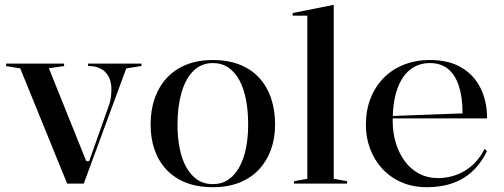

<svg xmlns="http://www.w3.org/2000/svg" viewBox="-20 -765 2102 800"><path d="M259.8 0 64.3 -480 5.5 -489.6V-500H247V-489.6L183.7 -480.6L339.4 -93.5H351.5L434.8 -328.8Q439.7 -341.7 441.9 -358.9Q444.2 -376.1 444.2 -394.7Q444.2 -411.9 439.5 -428.5Q434.9 -445.2 423.6 -459.3Q412.4 -473.4 393.7 -481.7Q375 -490 347.1 -490V-500H569.4V-490L506.1 -480L329.1 0Z M866.7 -515Q929.1 -515 977.6 -496.1Q1026.1 -477.3 1059.1 -441.6Q1092.1 -406 1109.2 -356.4Q1126.2 -306.8 1126.2 -246Q1126.2 -189.3 1109.1 -141.7Q1092 -94.1 1059 -58.8Q1025.9 -23.5 977.7 -4.2Q929.5 15 866.7 15Q803.1 15 754.5 -4.2Q705.8 -23.5 673 -58.8Q640.2 -94.1 623.8 -141.7Q607.5 -189.3 607.5 -246Q607.5 -306.8 625.1 -356.4Q642.8 -406 676.3 -441.6Q709.7 -477.3 758 -496.1Q806.2 -515 866.7 -515ZM867.3 -502.2Q818.4 -502.2 785.4 -469.1Q752.5 -436.1 736.1 -378.2Q719.6 -320.4 719.6 -246Q719.6 -193.2 728.5 -147.9Q737.3 -102.6 755.8 -68.9Q774.3 -35.2 802 -16.5Q829.6 2.2 866.7 2.2Q903.5 2.2 931 -16.3Q958.4 -34.7 977.1 -68.5Q995.9 -102.2 1004.9 -147.5Q1014 -192.8 1014 -246Q1014 -301.7 1005.2 -348.4Q996.3 -395.2 978 -429.7Q959.7 -464.3 932 -483.2Q904.4 -502.2 867.3 -502.2Z M1370.6 -20 1426.2 -10V0H1204.9V-10L1260.6 -20V-699.7H1199.3V-710.7L1370.6 -745Z M1771.2 -515Q1850.6 -515 1903.4 -483.2Q1956.3 -451.5 1982.9 -396.7Q2009.5 -341.9 2009.5 -271.7H1614.5V-281.7L1907.3 -292.6Q1907.3 -358.9 1892.3 -405.7Q1877.4 -452.5 1847.4 -477.3Q1817.4 -502.2 1770.7 -502.2Q1724.2 -502.2 1689.2 -475Q1654.3 -447.7 1635.3 -394Q1616.2 -340.2 1616.2 -260.2Q1616.2 -213 1629 -170.3Q1641.8 -127.6 1665.9 -94.4Q1689.9 -61.2 1725.1 -42.1Q1760.2 -23 1804.9 -23Q1835.3 -23 1864.2 -30.9Q1893 -38.7 1918 -54.1Q1943.1 -69.5 1963.7 -92.2Q1984.4 -114.9 1999 -144.6L2009 -135Q1987.1 -90.9 1959 -61.8Q1931 -32.7 1898.2 -15.8Q1865.4 1 1830.1 8Q1794.7 15 1758.8 15Q1699.4 15 1652.3 -5.8Q1605.1 -26.6 1572.3 -62.5Q1539.5 -98.3 1522 -145.3Q1504.5 -192.2 1504.5 -244.5Q1504.5 -306.1 1524.2 -355.7Q1543.9 -405.3 1579.5 -441.1Q1615 -476.9 1663.9 -495.9Q1712.8 -515 1771.2 -515Z"/></svg>

Font: Kalnia Thin
Style: Regular
Weight: 100
Version: Version 1.105